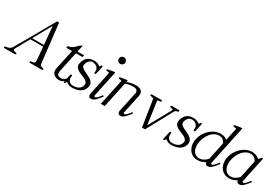

<svg xmlns="http://www.w3.org/2000/svg" viewBox="52 -1637 3728 2584"><g transform="rotate(30 1916.5 -345.0)"><path d="M287.6 -302.7H470.7L444.3 -584ZM627 -12.7Q624 0 611.8 0H426.8Q414.1 0 417 -12.7Q418.9 -22.9 429.2 -24.4Q439.5 -25.9 451.9 -26.6Q464.4 -27.3 475.3 -32.5Q486.3 -37.6 490.2 -55.2Q490.7 -59.1 490 -75Q489.3 -90.8 487.5 -113.3Q485.8 -135.7 483.4 -161.9Q481 -188 478.8 -211.7Q476.6 -235.4 474.9 -253.4Q473.1 -271.5 472.7 -278.3H274.9Q271 -271.5 263.9 -259Q256.8 -246.6 248 -231.2Q239.3 -215.8 229.5 -198.2Q219.7 -180.7 210 -163.1L161.1 -75.2Q152.3 -59.6 152.8 -50.8Q153.3 -42 159.2 -37.1Q165 -32.2 174.1 -30.3Q183.1 -28.3 191.4 -26.6Q199.7 -24.9 205.1 -22Q210.4 -19 209 -12.7Q207 -4.4 200.7 -2.2Q194.3 0 188 0H35.2Q28.8 0 22.9 -2.2Q17.1 -4.4 19 -12.7Q20.5 -19.5 26.6 -22.2Q32.7 -24.9 41.5 -26.6Q50.3 -28.3 61.5 -30Q72.8 -31.7 84.2 -36.4Q95.7 -41 106.9 -50Q118.2 -59.1 127.4 -75.2L169.9 -148.9Q186 -176.8 210.4 -219.5Q234.9 -262.2 270.5 -324.5Q306.2 -386.7 354.2 -471.2Q402.3 -555.7 465.3 -666.5H496.6L565.4 -64.9Q566.9 -53.2 572.3 -46.4Q577.6 -39.6 584.7 -35.6Q591.8 -31.7 599.6 -29.8Q607.4 -27.8 613.8 -25.9Q620.1 -23.9 624 -21Q627.9 -18.1 627 -12.7Z M986.3 -72.3Q982.9 -56.2 972.2 -41.7Q961.4 -27.3 947 -16.8Q932.6 -6.3 915.8 -0.2Q898.9 5.9 883.8 5.9Q858.4 5.9 835.7 -1.7Q813 -9.3 796.9 -23.9Q780.8 -38.6 773.9 -60.5Q767.1 -82.5 772.9 -111.3L838.9 -421.4H750L756.8 -453.1Q780.3 -453.1 798.6 -460.4Q816.9 -467.8 831.5 -478.8Q846.2 -489.7 858.2 -502.7Q870.1 -515.6 881.1 -526.6Q892.1 -537.6 903.1 -544.9Q914.1 -552.2 926.8 -552.2L905.8 -453.1H1008.3L1001.5 -421.4H898.9L833 -111.3Q824.7 -71.3 837.6 -51Q850.6 -30.8 891.6 -30.8Q913.6 -30.8 928 -38.6Q942.4 -46.4 952.1 -55.7Q961.9 -64.9 969 -72.8Q976.1 -80.6 983.9 -80.6Q986.8 -80.6 986.8 -77.4Q986.8 -74.2 986.3 -72.3Z M1275.4 -329.1Q1273.9 -322.8 1269.5 -316.4Q1265.1 -310.1 1256.8 -310.1Q1248 -310.1 1246.6 -316.2Q1245.1 -322.3 1246.6 -329.1Q1251 -350.1 1246.3 -367.9Q1241.7 -385.7 1230.7 -398.7Q1219.7 -411.6 1203.9 -419.7Q1188 -427.7 1169.4 -430.2Q1131.3 -435.1 1106 -412.6Q1080.6 -390.1 1070.3 -344.2Q1066.4 -327.1 1073.7 -314.5Q1081.1 -301.8 1096.2 -290.5Q1103 -285.2 1111.8 -280Q1120.6 -274.9 1131.3 -269.5L1172.9 -249.5Q1193.8 -239.3 1214.6 -227.5Q1235.4 -215.8 1250.5 -200.4Q1265.6 -185.1 1272.7 -164.8Q1279.8 -144.5 1273.9 -117.7Q1265.6 -79.6 1244.9 -55.4Q1224.1 -31.2 1196.5 -17.8Q1168.9 -4.4 1136.7 0.7Q1104.5 5.9 1073.7 5.9Q1058.1 5.9 1046.4 2.4Q1034.7 -1 1023.9 -6.3Q1014.2 -11.7 1004.9 -17.8Q995.6 -23.9 985.8 -30.8Q985.8 -30.3 985.4 -29.8L983.9 -25.4L982.4 -20Q980 -11.7 976.1 -5.9Q972.2 0 963.9 0Q959 0 956.5 -2.2Q954.1 -4.4 953.1 -7.3Q952.1 -10.3 952.4 -13.4Q952.6 -16.6 953.1 -19L975.6 -124.5Q976.6 -129.9 980.7 -136.5Q984.9 -143.1 994.1 -143.1Q1002.4 -143.1 1004.2 -137.2Q1005.9 -131.3 1004.4 -124.5Q994.6 -80.6 1018.1 -51.3Q1041.5 -23.4 1081.1 -23.4Q1104 -23.4 1125.5 -27.6Q1147 -31.7 1164.6 -41.5Q1182.1 -51.3 1195.1 -67.9Q1208 -84.5 1213.4 -108.9Q1217.8 -129.4 1210.4 -143.3Q1203.1 -157.2 1188.5 -168.5Q1181.2 -174.3 1172.1 -179.2Q1163.1 -184.1 1153.3 -189Q1143.6 -193.8 1132.8 -198.2Q1122.1 -202.6 1111.3 -207Q1089.8 -215.8 1068.8 -226.1Q1047.9 -236.3 1032.5 -250.7Q1017.1 -265.1 1009.8 -284.4Q1002.4 -303.7 1008.3 -330.6Q1016.1 -366.7 1031.7 -392.1Q1047.4 -417.5 1069.1 -433.1Q1090.8 -448.7 1118.2 -454.8Q1145.5 -460.9 1176.3 -459Q1190.4 -458 1201.4 -455.6Q1212.4 -453.1 1222.4 -449Q1232.4 -444.8 1242.7 -438.5Q1252.9 -432.1 1265.6 -423.8L1267.1 -428.2L1268.6 -434.1Q1270.5 -441.9 1274.9 -448Q1279.3 -454.1 1287.6 -454.1Q1295.9 -454.1 1297.6 -447.8Q1299.3 -441.4 1297.9 -435.1Z M1513.7 -104Q1448.2 -16.1 1415.5 0Q1397.9 8.8 1373.5 8.8Q1363.3 8.8 1356 3.7Q1348.6 -1.5 1344.5 -9.3Q1340.3 -17.1 1339.1 -26.6Q1337.9 -36.1 1339.8 -44.9L1415.5 -408.2Q1417 -415 1413.1 -418Q1409.2 -420.9 1402.6 -421.9Q1396 -422.9 1388.7 -422.9Q1381.3 -422.9 1376.5 -424.3Q1372.6 -425.3 1369.4 -427.7Q1366.2 -430.2 1367.2 -436.5Q1369.1 -444.8 1375 -446.8Q1380.9 -448.7 1387.2 -449.7L1465.3 -462.9H1486.8L1401.4 -54.2Q1400.4 -48.8 1403.8 -44.9Q1407.2 -41 1413.6 -39.1Q1417.5 -38.1 1417.5 -38.1Q1436.5 -38.1 1478.5 -90.8L1499.5 -117.2ZM1538.1 -647Q1538.1 -625 1523.2 -610.4Q1508.3 -595.7 1486.3 -595.7Q1476.1 -595.7 1466.6 -599.9Q1457 -604 1450.2 -610.8Q1443.4 -617.7 1439.2 -627.2Q1435.1 -636.7 1435.1 -647Q1435.1 -668.9 1449.7 -683.8Q1464.4 -698.7 1486.3 -698.7Q1508.3 -698.7 1523.2 -683.8Q1538.1 -668.9 1538.1 -647Z M1969.7 -104Q1904.3 -16.6 1871.6 0Q1853 8.8 1829.6 8.8Q1819.3 8.8 1812 3.7Q1804.7 -1.5 1800.5 -9.3Q1796.4 -17.1 1795.2 -26.6Q1793.9 -36.1 1795.9 -44.9L1862.3 -356Q1865.7 -372.6 1861.3 -384.5Q1856.9 -396.5 1847.2 -404.1Q1837.4 -411.6 1823.5 -415.3Q1809.6 -418.9 1793.5 -418.9Q1782.2 -418.9 1766.1 -417.7Q1750 -416.5 1732.9 -413.8Q1715.8 -411.1 1700.2 -406.5Q1684.6 -401.9 1674.3 -395.5L1589.8 0H1529.3L1614.3 -398.4Q1615.7 -405.3 1611.6 -408.2Q1607.4 -411.1 1601.1 -412.1Q1594.7 -413.1 1587.4 -413.1Q1580.1 -413.1 1575.2 -414.6Q1571.3 -415.5 1568.1 -418Q1564.9 -420.4 1565.9 -426.8Q1567.9 -435.1 1573.5 -437Q1579.1 -439 1585.9 -439.9L1664.1 -453.1H1686L1680.7 -425.8Q1692.4 -432.6 1711.4 -437.7Q1730.5 -442.9 1750.7 -446.3Q1771 -449.7 1789.8 -451.4Q1808.6 -453.1 1819.8 -453.1Q1843.3 -453.1 1863.8 -447.5Q1884.3 -441.9 1901.4 -427.7Q1918.5 -413.1 1922.1 -391.8Q1925.8 -370.6 1920.4 -347.2L1857.4 -54.2Q1856.4 -48.8 1859.9 -44.9Q1863.3 -41 1869.6 -39.1Q1873.5 -38.1 1873.5 -38.1Q1892.1 -38.1 1934.6 -90.8L1955.6 -117.2Z M2492.7 -439.9Q2490.2 -429.7 2481.4 -427.7Q2479 -426.8 2477.3 -426.5Q2475.6 -426.3 2473.6 -425.8L2465.3 -424.3Q2457.5 -422.9 2448.7 -417.5Q2439.9 -412.1 2431.6 -397L2216.3 0H2169.4L2105.5 -409.2Q2104.5 -417 2095.5 -419.7Q2086.4 -422.4 2076.7 -424.3Q2071.3 -425.3 2066.2 -426.3Q2061 -427.2 2057.1 -428.2Q2045.9 -431.6 2047.4 -440.4Q2049.3 -448.2 2056.9 -450.7Q2064.5 -453.1 2069.8 -453.1H2206.5Q2212.9 -453.1 2218.8 -450.7Q2224.6 -448.2 2223.1 -440.4Q2221.2 -432.1 2213.1 -429.4Q2205.1 -426.8 2199.2 -426.3L2189.5 -425.3Q2181.2 -424.3 2173.6 -423.3Q2166 -422.4 2165 -416.5Q2165 -415.5 2166.7 -402.8Q2168.5 -390.1 2171.4 -369.1Q2174.3 -348.1 2178.2 -320.8Q2182.1 -293.5 2186.3 -263.7Q2190.4 -233.9 2194.8 -203.4Q2199.2 -172.9 2203.1 -145.8Q2207 -118.7 2210.2 -96.7Q2213.4 -74.7 2215.3 -61.5Q2222.2 -74.2 2233.9 -95.5Q2245.6 -116.7 2260 -143.1Q2274.4 -169.4 2290.5 -198.5Q2306.6 -227.5 2322.3 -256.3L2401.4 -399.9Q2408.2 -412.1 2403.8 -416.7Q2399.4 -421.4 2388.7 -423.8Q2383.3 -424.8 2377.9 -425.5Q2372.6 -426.3 2367.7 -427.2Q2354.5 -431.2 2356.9 -439.9Q2358.9 -448.2 2365 -450.7Q2371.1 -453.1 2377 -453.1H2478.5Q2484.9 -453.1 2489.7 -450.7Q2494.6 -448.2 2492.7 -439.9Z M2817.9 -329.1Q2816.4 -322.8 2812 -316.4Q2807.6 -310.1 2799.3 -310.1Q2790.5 -310.1 2789.1 -316.2Q2787.6 -322.3 2789.1 -329.1Q2793.5 -350.1 2788.8 -367.9Q2784.2 -385.7 2773.2 -398.7Q2762.2 -411.6 2746.3 -419.7Q2730.5 -427.7 2711.9 -430.2Q2673.8 -435.1 2648.4 -412.6Q2623 -390.1 2612.8 -344.2Q2608.9 -327.1 2616.2 -314.5Q2623.5 -301.8 2638.7 -290.5Q2645.5 -285.2 2654.3 -280Q2663.1 -274.9 2673.8 -269.5L2715.3 -249.5Q2736.3 -239.3 2757.1 -227.5Q2777.8 -215.8 2793 -200.4Q2808.1 -185.1 2815.2 -164.8Q2822.3 -144.5 2816.4 -117.7Q2808.1 -79.6 2787.4 -55.4Q2766.6 -31.2 2739 -17.8Q2711.4 -4.4 2679.2 0.7Q2647 5.9 2616.2 5.9Q2600.6 5.9 2588.9 2.4Q2577.1 -1 2566.4 -6.3Q2556.6 -11.7 2547.4 -17.8Q2538.1 -23.9 2528.3 -30.8Q2528.3 -30.3 2527.8 -29.8L2526.4 -25.4L2524.9 -20Q2522.5 -11.7 2518.6 -5.9Q2514.6 0 2506.3 0Q2501.5 0 2499 -2.2Q2496.6 -4.4 2495.6 -7.3Q2494.6 -10.3 2494.9 -13.4Q2495.1 -16.6 2495.6 -19L2518.1 -124.5Q2519 -129.9 2523.2 -136.5Q2527.3 -143.1 2536.6 -143.1Q2544.9 -143.1 2546.6 -137.2Q2548.3 -131.3 2546.9 -124.5Q2537.1 -80.6 2560.5 -51.3Q2584 -23.4 2623.5 -23.4Q2646.5 -23.4 2668 -27.6Q2689.5 -31.7 2707 -41.5Q2724.6 -51.3 2737.5 -67.9Q2750.5 -84.5 2755.9 -108.9Q2760.3 -129.4 2752.9 -143.3Q2745.6 -157.2 2731 -168.5Q2723.6 -174.3 2714.6 -179.2Q2705.6 -184.1 2695.8 -189Q2686 -193.8 2675.3 -198.2Q2664.6 -202.6 2653.8 -207Q2632.3 -215.8 2611.3 -226.1Q2590.3 -236.3 2575 -250.7Q2559.6 -265.1 2552.2 -284.4Q2544.9 -303.7 2550.8 -330.6Q2558.6 -366.7 2574.2 -392.1Q2589.8 -417.5 2611.6 -433.1Q2633.3 -448.7 2660.6 -454.8Q2688 -460.9 2718.8 -459Q2732.9 -458 2743.9 -455.6Q2754.9 -453.1 2764.9 -449Q2774.9 -444.8 2785.2 -438.5Q2795.4 -432.1 2808.1 -423.8L2809.6 -428.2L2811 -434.1Q2813 -441.9 2817.4 -448Q2821.8 -454.1 2830.1 -454.1Q2838.4 -454.1 2840.1 -447.8Q2841.8 -441.4 2840.3 -435.1Z M3220.7 -362.8Q3208 -390.6 3184.8 -408.7Q3161.6 -426.8 3124 -426.8Q3093.8 -426.8 3067.6 -414.8Q3041.5 -402.8 3019.5 -383.1Q2997.6 -363.3 2980.5 -336.9Q2963.4 -310.5 2951.4 -282Q2939.5 -253.4 2933.3 -223.9Q2927.2 -194.3 2927.2 -168Q2927.2 -141.6 2933.3 -116.2Q2939.5 -90.8 2953.1 -70.8Q2966.8 -50.8 2987.8 -38.6Q3008.8 -26.4 3039.1 -26.4Q3076.7 -26.4 3107.9 -43.9Q3139.2 -61.5 3163.6 -90.3ZM3344.7 -666.5 3215.8 -54.2Q3214.4 -48.8 3217.8 -44.9Q3221.2 -41 3228 -39.1Q3231 -38.1 3231.9 -38.1Q3250.5 -38.1 3293 -90.8L3314 -117.2L3328.1 -104Q3262.7 -16.6 3230 0Q3211.4 8.8 3188 8.8Q3170.9 8.8 3162.4 -3.4Q3153.8 -15.6 3152.8 -30.3Q3125.5 -13.2 3095.2 -3.7Q3064.9 5.9 3032.2 5.9Q2993.2 5.9 2962.6 -8.3Q2932.1 -22.5 2911.1 -47.1Q2890.1 -71.8 2879.2 -104.5Q2868.2 -137.2 2868.2 -174.3Q2868.2 -208.5 2877.7 -242.9Q2887.2 -277.3 2904.5 -308.8Q2921.9 -340.3 2946 -367.9Q2970.2 -395.5 2999.5 -415.8Q3028.8 -436 3062 -447.5Q3095.2 -459 3130.9 -459Q3162.1 -459 3187.7 -449.7Q3213.4 -440.4 3233.4 -424.3L3272.9 -611.8Q3274.4 -618.7 3270.3 -621.6Q3266.1 -624.5 3260 -625.5Q3253.9 -626.5 3246.6 -626.5Q3239.3 -626.5 3233.9 -627.9Q3230 -628.9 3226.6 -631.3Q3223.1 -633.8 3224.6 -640.1Q3226.1 -648.4 3232.2 -650.4Q3238.3 -652.3 3244.6 -653.3L3322.8 -666.5Z M3710 -362.8Q3697.3 -390.6 3674.1 -408.7Q3650.9 -426.8 3613.3 -426.8Q3583 -426.8 3556.9 -414.8Q3530.8 -402.8 3508.8 -383.1Q3486.8 -363.3 3469.7 -336.9Q3452.6 -310.5 3440.7 -282Q3428.7 -253.4 3422.6 -223.9Q3416.5 -194.3 3416.5 -168Q3416.5 -141.6 3422.6 -116.2Q3428.7 -90.8 3442.4 -70.8Q3456.1 -50.8 3477.1 -38.6Q3498 -26.4 3528.3 -26.4Q3565.9 -26.4 3597.2 -43.9Q3628.4 -61.5 3652.8 -90.3ZM3817.4 -104Q3752 -16.6 3719.2 0Q3700.7 8.8 3677.2 8.8Q3660.2 8.8 3651.6 -3.4Q3643.1 -15.6 3642.1 -30.3Q3614.7 -13.2 3584.5 -3.7Q3554.2 5.9 3521.5 5.9Q3482.4 5.9 3451.9 -8.3Q3421.4 -22.5 3400.4 -47.1Q3379.4 -71.8 3368.4 -104.5Q3357.4 -137.2 3357.4 -174.3Q3357.4 -208.5 3366.9 -242.9Q3376.5 -277.3 3393.8 -308.8Q3411.1 -340.3 3435.3 -367.9Q3459.5 -395.5 3488.8 -415.8Q3518.1 -436 3551.3 -447.5Q3584.5 -459 3620.1 -459Q3651.4 -459 3677 -449.7Q3702.6 -440.4 3722.7 -424.3L3732.4 -414.6L3767.6 -453.1H3789.6L3705.1 -54.2Q3703.6 -48.8 3707 -44.9Q3710.4 -41 3717.3 -39.1Q3720.2 -38.1 3721.2 -38.1Q3739.7 -38.1 3782.2 -90.8L3803.2 -117.2Z"/></g></svg>

Font: Atsinvsda
Style: Italic
Weight: 400
Italic angle: -12°
Designer: Al Webster
Foundry: Al Webster and Michael Everson
Version: Version 2.000